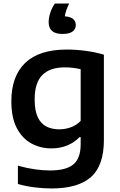

<svg xmlns="http://www.w3.org/2000/svg" viewBox="-20 -833 678 1083"><path d="M271 230Q225.5 230 176.2 224Q127 218 81 205V101.5Q130.5 115.5 176.5 122Q222.5 128.5 262 128.5Q353 128.5 394 94.2Q435 60 435 -19.5V-59.5H428.5Q400.5 -30 360.2 -13Q320 4 269.5 4Q208 4 156.8 -24Q105.5 -52 74.8 -110.5Q44 -169 44 -261.5Q44 -403.5 122.5 -478.5Q201 -553.5 357 -553.5Q409.5 -553.5 465 -546Q520.5 -538.5 566 -524.5V-43Q566 101 493.2 165.5Q420.5 230 271 230ZM314.5 -103.5Q347 -103.5 379 -114.8Q411 -126 435 -151V-442.5Q417 -447 394 -450Q371 -453 345 -453Q262 -453 218.8 -409.8Q175.5 -366.5 175.5 -272.5Q175.5 -208.5 193.2 -171.5Q211 -134.5 242.2 -119Q273.5 -103.5 314.5 -103.5ZM332 -641.5Q254.5 -641.5 254.5 -708Q254.5 -733 263.8 -761.5Q273 -790 289.5 -813H370Q350 -772 345.5 -741Q378 -738.5 392.8 -725.5Q407.5 -712.5 407.5 -691.5Q407.5 -668.5 389.2 -655Q371 -641.5 332 -641.5Z"/></svg>

Font: Encode Sans Semi Expanded SemiBold
Style: Regular
Weight: 600
Width: 6
Designer: Multiple Designers
Foundry: Impallari Type
Version: Version 3.000; ttfautohint (v1.8.3) -l 8 -r 50 -G 200 -x 14 